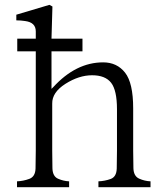

<svg xmlns="http://www.w3.org/2000/svg" viewBox="-20 -779 694 799"><path d="M47.9 -694.3V-717.8L185.5 -758.8L198.2 -752L194.3 -618.2H323.2V-565.4H194.3V-409.2L201.2 -416Q295.9 -519.5 409.2 -519.5Q466.8 -519.5 500.5 -476.6Q534.2 -433.6 534.2 -328.1V-152.3Q534.2 -112.3 535.2 -79.1Q536.1 -45.9 559.1 -35.6Q582 -25.4 606.4 -24.4V0H389.6V-24.4Q416 -25.4 440.4 -34.2Q464.8 -43 465.8 -77.6Q466.8 -112.3 466.8 -152.3V-324.2Q466.8 -403.3 442.4 -434.6Q418 -465.8 363.3 -465.8Q308.6 -465.8 252.4 -430.2Q196.3 -394.5 197.3 -347.7V-152.3Q197.3 -112.3 198.2 -78.6Q199.2 -44.9 221.7 -35.2Q244.1 -25.4 267.6 -24.4V0H50.8V-24.4Q77.1 -25.4 102.1 -34.7Q127 -43.9 127.9 -78.1Q128.9 -112.3 128.9 -152.3V-565.4H51.8V-618.2H128.9V-648.4Q128.9 -685.5 85 -691.4Q66.4 -694.3 47.9 -694.3Z"/></svg>

Font: GenEi Koburi Mincho v6
Style: Regular
Weight: 400
Designer: o_tamon (Modified)
Foundry: o_tamon / Adobe Systems Incorporated
Version: Version 6.1